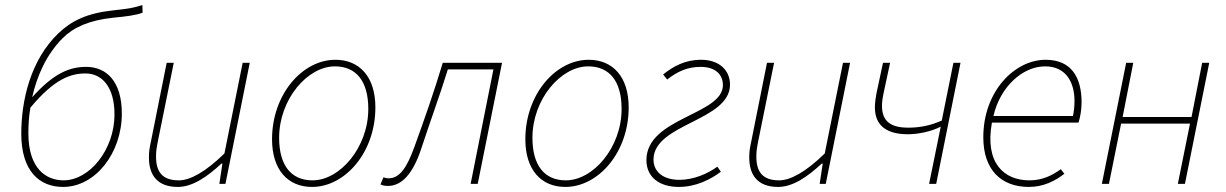

<svg xmlns="http://www.w3.org/2000/svg" viewBox="-20 -726 4840 758"><path d="M92 -200C92 -232 94 -267 100 -301C196 -416 260 -436 318 -436C381 -436 432 -385 432 -274C432 -136 334 -14 231 -14C164 -14 92 -58 92 -200ZM229 12C357 12 461 -122 461 -278C461 -404 401 -462 320 -462C255 -462 192 -437 107 -342C126 -427 164 -512 228 -576C270 -618 332 -646 426 -656C479 -661 518 -666 543 -676L542 -706C510 -696 493 -692 426 -685C324 -674 262 -644 210 -594C101 -489 64 -331 64 -198C64 -50 136 12 229 12Z M682 12C740 12 798 -28 854 -80H858L846 0H870L966 -478H938L866 -120C790 -46 730 -14 686 -14C622 -14 596 -46 596 -108C596 -128 598 -142 604 -172L666 -478H638L576 -168C570 -140 568 -128 568 -104C568 -36 600 12 682 12Z M1212 12C1342 12 1462 -124 1462 -302C1462 -422 1400 -490 1304 -490C1174 -490 1054 -354 1054 -176C1054 -56 1116 12 1212 12ZM1214 -14C1130 -14 1082 -72 1082 -182C1082 -334 1194 -464 1302 -464C1386 -464 1434 -406 1434 -296C1434 -144 1322 -14 1214 -14Z M1512 8C1566 8 1611 -40 1644 -142C1678 -246 1716 -348 1748 -452H1928L1838 0H1866L1962 -478H1728C1694 -365 1656 -256 1616 -146C1585 -60 1556 -22 1514 -22C1506 -22 1499 -24 1494 -26L1482 2C1490 6 1498 8 1512 8Z M2212 12C2342 12 2462 -124 2462 -302C2462 -422 2400 -490 2304 -490C2174 -490 2054 -354 2054 -176C2054 -56 2116 12 2212 12ZM2214 -14C2130 -14 2082 -72 2082 -182C2082 -334 2194 -464 2302 -464C2386 -464 2434 -406 2434 -296C2434 -144 2322 -14 2214 -14Z M2660 12C2728 12 2786 -18 2826 -48L2812 -68C2774 -40 2718 -16 2662 -16C2598 -16 2560 -48 2560 -96C2560 -238 2862 -248 2862 -392C2862 -450 2818 -490 2748 -490C2684 -490 2638 -464 2598 -432L2614 -412C2652 -442 2692 -462 2746 -462C2804 -462 2834 -432 2834 -390C2834 -272 2532 -262 2532 -94C2532 -26 2584 12 2660 12Z M3052 12C3110 12 3168 -28 3224 -80H3228L3216 0H3240L3336 -478H3308L3236 -120C3160 -46 3100 -14 3056 -14C2992 -14 2966 -46 2966 -108C2966 -128 2968 -142 2974 -172L3036 -478H3008L2946 -168C2940 -140 2938 -128 2938 -104C2938 -36 2970 12 3052 12Z M3648 0H3676L3772 -478H3744L3698 -250C3657 -232 3616 -222 3566 -222C3498 -222 3462 -246 3462 -308C3462 -325 3465 -344 3470 -366L3494 -478H3466L3442 -366C3437 -342 3434 -319 3434 -302C3434 -226 3486 -196 3564 -196C3604 -196 3655 -206 3694 -226Z M4042 12C4100 12 4146 -12 4182 -40L4168 -58C4132 -32 4094 -14 4044 -14C3944 -14 3867 -82 3896 -242H4238C4244 -262 4250 -290 4250 -322C4250 -420 4210 -490 4108 -490C3986 -490 3862 -366 3862 -184C3862 -56 3932 12 4042 12ZM3902 -268C3928 -382 4016 -464 4106 -464C4192 -464 4222 -396 4222 -328C4222 -306 4220 -288 4216 -268Z M4330 0H4358L4406 -238H4678L4630 0H4658L4754 -478H4726L4684 -264H4412L4454 -478H4426Z"/></svg>

Font: Source Sans Pro ExtraLight
Style: Italic
Weight: 200
Italic angle: -11°
Designer: Paul D. Hunt
Foundry: Adobe Systems Incorporated
Version: Version 3.006;hotconv 1.0.111;makeotfexe 2.5.65597